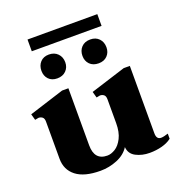

<svg xmlns="http://www.w3.org/2000/svg" viewBox="-145 -929 987 1060"><g transform="rotate(-20 349.0 -399.5)"><path d="M544 -740H134V-809H544ZM216 -691Q248 -691 267.5 -671Q287 -651 287 -620Q287 -590 267.5 -570.5Q248 -551 216 -551Q184 -551 165.5 -570.5Q147 -590 147 -620Q147 -651 165.5 -671Q184 -691 216 -691ZM459 -691Q491 -691 510 -671Q529 -651 529 -620Q529 -590 510 -570.5Q491 -551 459 -551Q426 -551 407 -570.5Q388 -590 388 -620Q388 -651 407 -671Q426 -691 459 -691ZM684 -56V-26Q661 -8 627 1Q593 10 555 10Q510 10 474.5 -8.5Q439 -27 436 -67Q412 -29 364.5 -9.5Q317 10 266 10Q171 10 123 -27.5Q75 -65 75 -130V-348Q75 -367 65.5 -374.5Q56 -382 43 -382Q39 -382 22 -378L12 -414L217 -479H254V-144Q254 -56 330 -56Q352 -56 376.5 -71Q401 -86 418.5 -120.5Q436 -155 436 -208V-348Q436 -367 426.5 -374.5Q417 -382 404 -382Q400 -382 383 -378L373 -414L579 -479H615V-83Q615 -47 642 -47Q657 -47 684 -56Z"/></g></svg>

Font: Taviraj
Style: Bold
Weight: 700
Designer: Katatrad Team
Foundry: CadsonDemak
Version: Version 1.001